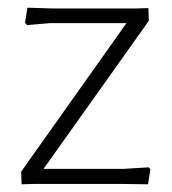

<svg xmlns="http://www.w3.org/2000/svg" viewBox="-20 -477 446 498"><path d="M51 -457 119 -455H332L365 -456L366 -423L93 -39H301L366 -43L370 -38L364 1L288 0H73L36 1L35 -32L308 -417H110L50 -412L45 -418Z"/></svg>

Font: Alegreya Sans SC Light
Style: Regular
Weight: 300
Designer: Juan Pablo del Peral
Foundry: Huerta Tipografica
Version: Version 2.007